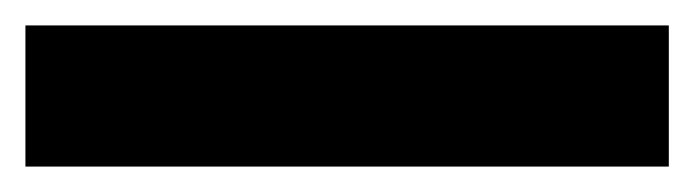

<svg xmlns="http://www.w3.org/2000/svg" viewBox="-23 -891 546 151"><path d="M503 -760H-3V-871H503Z"/></svg>

Font: Noto Sans Oriya ExtraBold
Style: Regular
Weight: 800
Version: Version 2.003